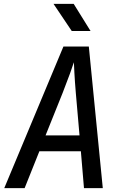

<svg xmlns="http://www.w3.org/2000/svg" viewBox="-20 -970 640 990"><path d="M350 -810H447L360 -950H256ZM2 0H107L183 -190H397L413 0H510L438 -730H307ZM215 -272 303 -491C334 -570 355 -629 361 -649C362 -629 364 -570 371 -490L390 -272Z"/></svg>

Font: JetBrains Mono Medium
Style: Italic
Weight: 436
Italic angle: -9°
Monospace: yes
Designer: Philipp Nurullin, Konstantin Bulenkov
Foundry: JetBrains
Version: Version 2.305